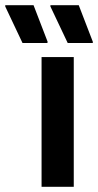

<svg xmlns="http://www.w3.org/2000/svg" viewBox="-96 -720 378 740"><path d="M86.7 -554.2 87.5 -559.2 33.3 -700H-75.8V-695L-9.2 -554.2ZM261.7 -554.2V-559.2L207.5 -700H98.3V-695L165 -554.2ZM188.3 0V-500H64.2V0Z"/></svg>

Font: Familjen Grotesk SemiBold
Style: Regular
Weight: 600
Designer: Anders Wikstroem, Jonas Baeckman, Matilda Gysing, Kristian Moeller
Foundry: Familjen STHLM AB
Version: Version 2.000